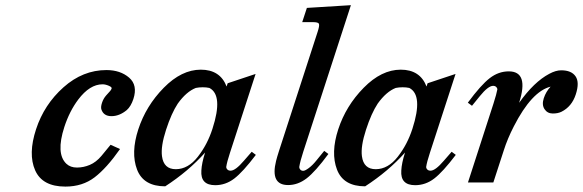

<svg xmlns="http://www.w3.org/2000/svg" viewBox="-20 -688 2198 724"><path d="M432.6 -126Q382.3 -54.2 336.7 -19.3Q291 15.6 226.6 15.6Q139.6 15.6 112.5 -45.9Q85.4 -107.4 116 -200.7Q146.5 -293.9 219.5 -358.9Q292.5 -423.8 381.3 -423.8Q433.6 -423.8 466.8 -395.3Q500 -366.7 482.9 -314.5Q473.6 -286.6 458 -272.9Q430.2 -250 400.4 -250Q370.6 -250 362.3 -275.4Q359.4 -284.2 364.5 -300Q369.6 -315.9 380.1 -327.9Q390.6 -339.8 394.8 -344.2Q398.9 -348.6 400.9 -354Q402.8 -359.4 390.1 -364.7Q377.4 -370.1 366.7 -370.1Q318.4 -370.1 274.9 -312.5Q242.2 -269 222.7 -209.5Q189.9 -108.4 230.5 -70.3Q245.6 -56.2 270.3 -56.2Q294.9 -56.2 318.6 -66.2Q342.3 -76.2 362.5 -100.1Q382.8 -124 397 -142.1Z M718.3 -356.4Q682.6 -342.3 650.4 -297.4Q626.5 -261.2 606.2 -198.7Q585.9 -136.2 590.8 -99.1Q597.2 -49.8 643.3 -50Q689.5 -50.3 725.8 -96.7Q762.2 -143.1 781.2 -202.6Q822.3 -329.1 769.5 -356.4Q758.3 -358.9 744.4 -358.9Q730.5 -358.9 718.3 -356.4ZM791.5 10.3Q735.4 10.3 739.3 -44.9Q740.7 -73.2 753.4 -112.8Q690.4 -42 603 14.6Q521 14.6 496.8 -48.6Q472.7 -111.8 501.5 -200.2Q530.3 -288.6 597.4 -356.9Q664.6 -425.3 737.3 -425.3Q810.1 -425.3 834.5 -361.8L838.4 -374L943.8 -409.2L847.2 -111.8Q835.9 -77.6 833 -58.1Q833 -53.2 837.4 -48.8Q841.8 -44.4 849.6 -44.4Q867.7 -44.4 899.4 -81.5L929.2 -115.7L944.8 -104Q896 -39.6 863.3 -14.6Q830.6 10.3 791.5 10.3Z M1066.4 9.8Q998.5 9.8 1021 -81.1Q1024.9 -96.7 1031.7 -117.7L1177.7 -567.9Q1185.1 -590.3 1182.9 -597.4Q1180.7 -604.5 1161.6 -604.5H1119.6L1137.2 -658.2L1303.2 -668.5L1123.5 -115.7Q1111.8 -80.1 1108.4 -58.1Q1108.4 -52.7 1112.5 -48.3Q1116.7 -43.9 1123.5 -43.9Q1130.4 -43.9 1144.3 -54.2Q1158.2 -64.5 1172.4 -82L1202.6 -119.1L1218.3 -107.4Q1169.4 -41 1136.5 -15.6Q1103.5 9.8 1066.4 9.8Z M1472.2 -356.4Q1436.5 -342.3 1404.3 -297.4Q1380.4 -261.2 1360.1 -198.7Q1339.8 -136.2 1344.7 -99.1Q1351.1 -49.8 1397.2 -50Q1443.4 -50.3 1479.7 -96.7Q1516.1 -143.1 1535.2 -202.6Q1576.2 -329.1 1523.4 -356.4Q1512.2 -358.9 1498.3 -358.9Q1484.4 -358.9 1472.2 -356.4ZM1545.4 10.3Q1489.3 10.3 1493.2 -44.9Q1494.6 -73.2 1507.3 -112.8Q1444.3 -42 1356.9 14.6Q1274.9 14.6 1250.7 -48.6Q1226.6 -111.8 1255.4 -200.2Q1284.2 -288.6 1351.3 -356.9Q1418.5 -425.3 1491.2 -425.3Q1564 -425.3 1588.4 -361.8L1592.3 -374L1697.8 -409.2L1601.1 -111.8Q1589.8 -77.6 1586.9 -58.1Q1586.9 -53.2 1591.3 -48.8Q1595.7 -44.4 1603.5 -44.4Q1621.6 -44.4 1653.3 -81.5L1683.1 -115.7L1698.7 -104Q1649.9 -39.6 1617.2 -14.6Q1584.5 10.3 1545.4 10.3Z M1898.4 -418.9Q1975.6 -418.9 1937.5 -300.3Q1993.7 -379.4 2051.3 -409.7Q2075.7 -422.9 2096.2 -422.9Q2134.8 -422.9 2150.4 -400.1Q2166 -377.4 2151.1 -331.8Q2136.2 -286.1 2097.2 -266.6Q2083.5 -259.8 2063.7 -260Q2043.9 -260.3 2033.2 -276.6Q2022.5 -293 2030.5 -317.6Q2038.6 -342.3 2056.2 -361.3Q1984.9 -343.3 1917.5 -211.4Q1893.6 -165 1879.4 -120.1L1840.3 0H1744.6L1840.8 -297.4Q1852.5 -334 1855.5 -351.1Q1855.5 -356 1851.1 -360.1Q1846.7 -364.3 1839.4 -364.3Q1820.8 -364.3 1789.1 -325.2L1759.8 -289.1L1744.1 -300.8Q1793.5 -367.7 1826.7 -393.3Q1859.9 -418.9 1898.4 -418.9Z"/></svg>

Font: RIT Rachana
Style: Bold Italic
Weight: 700
Designer: Hussain KH
Version: 1.4.7